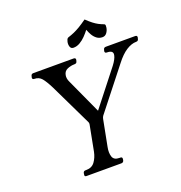

<svg xmlns="http://www.w3.org/2000/svg" viewBox="-148 -976 1039 1103"><g transform="rotate(-20 371.0 -424.5)"><path d="M731 -660Q744 -660 742 -647L740 -640Q738 -627 725 -627Q696 -627 664 -606.5Q632 -586 599 -543L402 -293Q397 -286 395 -276L364 -116Q357 -82 365 -57.5Q373 -33 406 -33H412Q425 -33 423 -20L422 -13Q419 0 406 0H193Q180 0 183 -13L184 -20Q186 -33 199 -33H204Q238 -33 256 -57.5Q274 -82 281 -116L311 -272Q312 -277 311.5 -280.5Q311 -284 309 -288L186 -543Q164 -587 147 -607Q130 -627 102 -627Q89 -627 91 -640L93 -647Q95 -660 108 -660H354Q368 -660 366 -647L364 -640Q362 -627 348 -627Q325 -627 304 -618Q283 -609 279 -586Q277 -577 278.5 -566Q280 -555 286 -543L389 -318L361 -301L551 -543Q576 -576 580 -598Q586 -627 546 -627Q532 -627 534 -640L536 -647Q538 -660 552 -660ZM479 -790Q466 -773 450 -756.5Q434 -740 415 -729Q396 -718 376 -718Q361 -718 356 -731Q351 -744 354 -761Q356 -769 358.5 -775Q361 -781 367 -784Q389 -791 406 -798.5Q423 -806 442.5 -817.5Q462 -829 490 -849Q511 -829 526 -817.5Q541 -806 555 -798.5Q569 -791 588 -784Q593 -781 593 -775Q593 -769 592 -761Q589 -744 579 -731Q569 -718 553 -718Q533 -718 518.5 -729Q504 -740 494.5 -756.5Q485 -773 479 -790Z"/></g></svg>

Font: Young Serif Light
Style: Italic
Weight: 300
Italic angle: -10.979°
Designer: Bastien Sozeau
Foundry: NBR — Bastien Sozeau
Version: Version 5.001